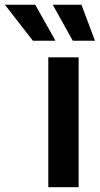

<svg xmlns="http://www.w3.org/2000/svg" viewBox="-136 -777 414 797"><path d="M64.5 0V-539.1H190.4V0ZM166 -607.9 83 -757.3H202.1L258.3 -607.9ZM0.5 -607.9 -115.7 -757.3H10.3L94.2 -607.9Z"/></svg>

Font: Inter 18pt SemiBold
Style: Regular
Weight: 600
Designer: Rasmus Andersson
Foundry: rsms
Version: Version 4.001;git-66647c0bb